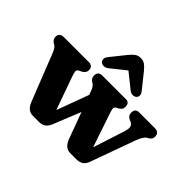

<svg xmlns="http://www.w3.org/2000/svg" viewBox="-159 -963 1208 1208"><g transform="rotate(45 445.0 -359.0)"><path d="M309 10H251.5Q206 10 184 -45L60.5 -358.5Q55 -372 48.2 -383.2Q41.5 -394.5 33.5 -399.5L19.5 -408Q1 -422 1 -441.5Q1 -478 42 -478H262Q299 -478 299 -442Q299 -428.5 291 -418.8Q283 -409 271.5 -403L260.5 -398.5Q241.5 -389.5 243 -375.8Q244.5 -362 256 -330L331 -120L410 -334L400 -361Q396 -372.5 389.2 -383.2Q382.5 -394 373 -400L363.5 -405.5Q353 -414 349 -422.5Q345 -431 345 -442Q345 -478 382 -478H592.5Q624.5 -478 624.5 -441.5Q624.5 -427 618.2 -419Q612 -411 599.5 -403.5L588.5 -398Q573 -389.5 575.5 -375.5Q578 -361.5 588.5 -330.5L660.5 -118L728 -326.5Q738 -357.5 734.5 -373.5Q731 -389.5 713 -398.5L700.5 -403.5Q688.5 -409.5 682 -418.5Q675.5 -427.5 675.5 -441.5Q675.5 -478 708.5 -478H848Q889 -478 889 -441.5Q889 -429.5 884.5 -421.5Q880 -413.5 867 -404.5L858 -400.5Q845.5 -392 835.8 -375Q826 -358 818 -336L711 -39.5Q700 -10.5 681.5 -0.2Q663 10 642.5 10H585Q539 10 517.5 -44.5L451.5 -223.5L377.5 -39.5Q365.5 -11 347.5 -0.5Q329.5 10 309 10ZM377.5 -538.5Q362 -526 346.8 -526.2Q331.5 -526.5 321.5 -535.5Q313.5 -542.5 313 -556Q312.5 -569.5 325.5 -585.5L404.5 -684Q421 -704.5 436.8 -716Q452.5 -727.5 475.5 -727.5Q498.5 -727.5 514.2 -716Q530 -704.5 546.5 -684L625.5 -585.5Q638.5 -569.5 638 -556Q637.5 -542.5 629.5 -535.5Q619.5 -526.5 604.2 -526.2Q589 -526 573.5 -538.5L475.5 -617Z"/></g></svg>

Font: Fraunces 9pt S100
Style: Bold
Weight: 700
Version: Version 1.000; ttfautohint (v1.8.3)